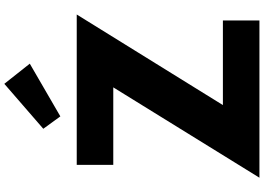

<svg xmlns="http://www.w3.org/2000/svg" viewBox="-182 -1010 1192 867"><g transform="rotate(-90 413.5 -576.0)"><path d="M782 -825H103V-660H453L45 0H755V-165H373ZM266 -976 322 -899 560 -1037 469 -1152Z"/></g></svg>

Font: Sztylet
Style: Bd
Weight: 700
Foundry: Cannot Into Space Fonts, PlusOne Fonts
Version: Version 0.12